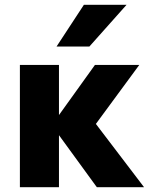

<svg xmlns="http://www.w3.org/2000/svg" viewBox="-20 -781 627 801"><path d="M63 0V-510H226V-301L376 -510H561L380 -264L581 0H384L226 -217V0ZM508 -761 353 -587H216L330 -761Z"/></svg>

Font: Wix Madefor Text ExtraBold
Style: Regular
Weight: 800
Designer: Dalton Maag Ltd
Foundry: Dalton Maag Ltd
Version: Version 3.100